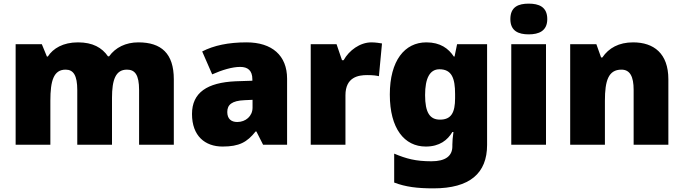

<svg xmlns="http://www.w3.org/2000/svg" viewBox="-20 -796 3760 1056"><path d="M741 -563C672 -563 615 -535 580 -486H574C541 -534 490 -563 409 -563C327 -563 272 -530 243 -485H238L210 -553H66V0H257V-242C257 -352 275 -413 341 -413C384 -413 405 -381 405 -301V0H596V-258C596 -357 616 -413 678 -413C722 -413 745 -385 745 -301V0H936V-360C936 -502 867 -563 741 -563Z M1336 -563C1236 -563 1156 -546 1092 -513L1147 -387C1201 -411 1257 -428 1301 -428C1342 -428 1368 -409 1368 -360V-352L1276 -349C1120 -342 1036 -287 1036 -169C1036 -48 1108 10 1204 10C1296 10 1339 -14 1386 -73H1390L1427 0H1559V-363C1559 -491 1476 -563 1336 -563ZM1325 -245 1369 -247V-204C1369 -157 1331 -125 1285 -125C1252 -125 1230 -142 1230 -180C1230 -220 1255 -242 1325 -245Z M2023 -563C1960 -563 1900 -519 1870 -465H1861L1831 -553H1689V0H1880V-272C1880 -372 1951 -383 1999 -383C2034 -383 2051 -380 2064 -377L2081 -557C2070 -559 2044 -563 2023 -563Z M2325 -563C2206 -563 2124 -463 2124 -276C2124 -89 2204 10 2322 10C2398 10 2442 -26 2468 -70H2474C2470 -43 2468 -18 2468 -1V9C2468 62 2430 91 2353 91C2266 91 2215 77 2148 49V208C2211 232 2275 240 2364 240C2564 240 2659 157 2659 1V-553H2494L2480 -485H2476C2447 -529 2402 -563 2325 -563ZM2397 -415C2465 -415 2483 -365 2483 -279V-256C2483 -177 2462 -138 2400 -138C2344 -138 2318 -177 2318 -273C2318 -366 2344 -415 2397 -415Z M2888 -776C2832 -776 2787 -759 2787 -691C2787 -625 2832 -607 2888 -607C2943 -607 2990 -625 2990 -691C2990 -759 2943 -776 2888 -776ZM2983 -553H2792V0H2983Z M3462 -563C3384 -563 3328 -532 3293 -480H3286L3260 -553H3116V0H3307V-242C3307 -352 3326 -413 3398 -413C3445 -413 3465 -375 3465 -302V0H3656V-360C3656 -502 3576 -563 3462 -563Z"/></svg>

Font: Noto Sans Gujarati Black
Style: Regular
Weight: 900
Designer: Jelle Bosma - Monotype Design Team, Universal Thirst
Foundry: Monotype Imaging Inc.
Version: Version 2.106